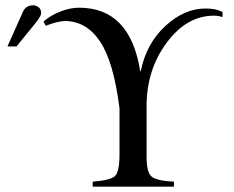

<svg xmlns="http://www.w3.org/2000/svg" viewBox="-20 -703 880 723"><path d="M818 -658V-639Q801 -644 786 -644Q683 -644 607.5 -542Q532 -440 532 -304V-111Q532 -54 551 -38Q570 -22 635 -19V0H329V-19Q397 -24 413.5 -40.5Q430 -57 430 -123V-295Q408 -470 357 -546.5Q306 -623 225 -624Q201 -624 152 -606L144 -622Q170 -645 207 -659.5Q244 -674 278 -674Q470 -674 508 -435H510Q531 -539 602.5 -605Q674 -671 754 -671Q793 -671 818 -658ZM8 -528 67 -660Q78 -683 105 -683Q116 -683 125.5 -675.5Q135 -668 135 -654Q135 -641 108 -609L42 -528Z"/></svg>

Font: STIX MathJax Alphabets
Style: Regular
Weight: 400
Designer: MicroPress Inc., with final additions and corrections provided by Coen Hoffman, Elsevier (retired)
Version: Version 1.1.1